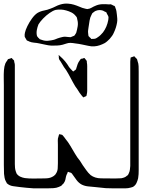

<svg xmlns="http://www.w3.org/2000/svg" viewBox="-26 -974 786 1048"><path d="M303 -666Q318 -653 329.5 -639Q341 -625 351 -608Q355 -603 358.5 -599Q362 -595 367 -590L373 -584Q375 -584 376 -585Q377 -586 378 -587Q380 -589 383.5 -591Q387 -593 388 -595Q390 -597 390 -599.5Q390 -602 391 -603Q394 -614 398 -624.5Q402 -635 409 -644Q410 -646 412 -648.5Q414 -651 415 -652Q417 -654 424 -654Q426 -655 430 -656.5Q434 -658 435 -657Q436 -657 437.5 -654.5Q439 -652 440 -651Q442 -649 444 -646.5Q446 -644 447 -642Q448 -641 448 -638.5Q448 -636 448 -634Q449 -629 449.5 -623.5Q450 -618 450 -613V-496Q450 -487 450 -478.5Q450 -470 448 -461Q447 -460 447 -456.5Q447 -453 446 -451Q445 -449 440.5 -447.5Q436 -446 434 -445Q433 -444 432 -443Q431 -442 429 -443Q428 -443 425 -446.5Q422 -450 421 -451Q414 -459 408 -468Q402 -477 396 -487Q384 -502 372 -525Q360 -548 347.5 -570.5Q335 -593 323 -608L305 -638Q303 -641 300 -645Q297 -649 296 -653Q295 -656 295 -660Q295 -664 295 -667Q295 -669 294 -670.5Q293 -672 294 -673Q295 -673 298.5 -670.5Q302 -668 303 -666ZM731 -582V-46Q731 -35 730.5 -23.5Q730 -12 728 -1Q725 12 719 25Q713 38 700 46Q698 47 694 48Q690 49 687 50Q674 54 658.5 54Q643 54 629 54Q610 54 590.5 54Q571 54 551 53L493 47Q475 45 456.5 43.5Q438 42 421 34Q404 25 392 9Q380 -7 369 -23Q368 -24 367 -26Q366 -28 364 -29Q362 -31 358 -32Q354 -33 351 -34Q346 -37 345 -36Q344 -36 343 -33Q342 -30 342 -29Q339 -24 337 -19Q335 -14 334 -9Q333 -1 330.5 8Q328 17 323 24Q322 27 318.5 29.5Q315 32 313 35Q312 36 310.5 38Q309 40 307 41Q305 42 302 43Q299 44 296 46Q282 52 266 53Q250 54 234 54H157Q138 53 119.5 51Q101 49 82 47Q64 45 44.5 42Q25 39 11 26Q10 24 9 21Q8 18 6 16Q1 7 -1 -3.5Q-3 -14 -4 -25Q-5 -48 -5 -73.5Q-5 -99 -5 -121V-510Q-5 -525 -5.5 -547Q-6 -569 -4.5 -590.5Q-3 -612 3 -627Q5 -632 7.5 -635.5Q10 -639 13 -643Q14 -645 15 -647Q16 -649 17 -650Q19 -652 22.5 -652.5Q26 -653 28 -654Q30 -654 33.5 -656Q37 -658 38 -657Q39 -657 40.5 -654.5Q42 -652 43 -651Q50 -646 51 -643Q52 -641 52 -635Q53 -631 54 -627.5Q55 -624 55 -620V-78Q55 -68 56 -57.5Q57 -47 61 -36Q62 -34 63 -31Q64 -28 65 -26Q73 -15 85 -9.5Q97 -4 110 -2Q133 1 157 0.5Q181 0 203 0Q214 0 226 -0.5Q238 -1 248 -4Q258 -7 267.5 -13.5Q277 -20 281 -29Q288 -40 289 -55Q290 -70 290 -83V-185Q290 -196 289.5 -207Q289 -218 293 -228L296 -239Q297 -240 297 -240.5Q297 -241 297 -241Q298 -242 301 -241Q304 -240 305 -240Q307 -239 309.5 -239Q312 -239 313 -238Q315 -237 316.5 -235Q318 -233 319 -232Q322 -228 325.5 -224Q329 -220 332 -215Q345 -200 358 -178Q371 -156 384 -134Q397 -112 410 -97Q418 -84 426.5 -71Q435 -58 445 -45Q450 -38 456 -31Q462 -24 469 -18Q492 -1 525 -0.5Q558 0 580 0Q594 0 608.5 0Q623 0 636 -1Q641 -2 646.5 -3.5Q652 -5 656 -7Q662 -10 667 -15Q672 -17 673 -20Q675 -22 675.5 -24.5Q676 -27 677 -28Q682 -38 683 -48Q684 -58 685 -68V-623Q685 -630 685 -637Q685 -644 686 -651Q687 -652 686.5 -655Q686 -658 687 -659Q688 -661 691.5 -661.5Q695 -662 696 -663Q698 -663 701.5 -665Q705 -667 707 -667Q709 -666 709 -665Q709 -664 710 -663Q713 -660 716.5 -657Q720 -654 722 -651L725 -640Q730 -627 730.5 -612.5Q731 -598 731 -582ZM612 -894Q613 -884 614 -873.5Q615 -863 613 -851Q608 -822 596 -797Q592 -787 586 -778.5Q580 -770 573 -762Q567 -756 560.5 -750Q554 -744 546 -739Q533 -732 518.5 -727Q504 -722 488 -721Q472 -720 455.5 -724Q439 -728 422 -731Q413 -733 403.5 -734.5Q394 -736 385 -737Q378 -738 371.5 -739Q365 -740 358 -740Q347 -740 337 -736.5Q327 -733 316 -730Q301 -726 285.5 -725.5Q270 -725 254 -725Q238 -726 221.5 -730Q205 -734 188 -737Q175 -740 160.5 -741Q146 -742 132 -748Q130 -750 126 -751Q122 -752 120 -754Q118 -756 116.5 -760Q115 -764 113 -766L109 -773Q108 -778 108.5 -784.5Q109 -791 110 -795Q113 -810 123.5 -831.5Q134 -853 148.5 -873Q163 -893 178 -903Q195 -913 214 -916.5Q233 -920 250 -927Q264 -932 276.5 -938.5Q289 -945 302 -949Q325 -956 346 -954Q362 -953 377 -948.5Q392 -944 406 -938Q415 -934 423.5 -931Q432 -928 442 -926Q445 -926 448 -925Q451 -924 453 -925Q464 -926 474 -932Q484 -938 494 -942Q511 -950 530.5 -951Q550 -952 569 -950Q571 -950 574.5 -950.5Q578 -951 580 -950Q583 -949 586 -947.5Q589 -946 592 -944Q594 -943 596.5 -942.5Q599 -942 600 -940Q602 -939 602.5 -936Q603 -933 604 -931Q608 -922 609.5 -913Q611 -904 612 -894ZM390 -795Q395 -812 398 -830.5Q401 -849 396 -867Q396 -871 394 -877Q393 -880 391.5 -882Q390 -884 388 -886Q378 -899 364 -906Q350 -913 335 -917Q307 -925 278 -920Q263 -916 244.5 -903Q226 -890 209.5 -873Q193 -856 184 -841Q178 -826 175 -810Q173 -800 174 -788Q175 -786 175 -782.5Q175 -779 176 -777Q177 -775 179.5 -772.5Q182 -770 183 -768Q185 -767 187 -764.5Q189 -762 191 -760Q193 -759 197 -758Q201 -757 203 -756Q219 -750 236 -751.5Q253 -753 269 -757Q274 -759 278.5 -760.5Q283 -762 287 -764Q294 -766 301 -768.5Q308 -771 315 -772Q323 -774 331 -773.5Q339 -773 346 -772Q349 -772 352.5 -771.5Q356 -771 359 -771Q362 -772 364.5 -773Q367 -774 369 -775Q371 -776 374.5 -777Q378 -778 379 -779Q382 -781 384.5 -786Q387 -791 390 -795ZM565 -865Q565 -870 566 -875.5Q567 -881 565 -885Q564 -888 562 -891.5Q560 -895 558 -898L555 -906Q553 -908 550 -909Q547 -910 545 -911Q543 -912 540.5 -913.5Q538 -915 536 -916Q515 -923 495 -914Q493 -913 490.5 -911.5Q488 -910 486 -908Q485 -907 482.5 -905.5Q480 -904 478 -902Q475 -897 473 -892Q466 -880 463 -862Q461 -852 460 -842.5Q459 -833 457 -823Q456 -816 455 -808.5Q454 -801 455 -794Q456 -790 456 -785Q456 -780 457 -777Q458 -776 460 -774.5Q462 -773 463 -771Q465 -770 468 -766.5Q471 -763 473 -761L481 -762Q484 -762 487.5 -762Q491 -762 494 -763Q498 -764 501.5 -766.5Q505 -769 508 -771Q516 -776 523 -783Q530 -790 536 -797Q558 -826 565 -865Z"/></svg>

Font: Rubik Vinyl
Style: Regular
Weight: 400
Designer: Hubert and Fischer, NaN
Foundry: Hubert and Fischer, NaN
Version: Version 2.200